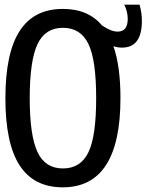

<svg xmlns="http://www.w3.org/2000/svg" viewBox="-20 -780 642 814"><path d="M571.8 -760.3Q577.1 -739.7 579.3 -724.1Q581.5 -708.5 581.5 -690.4Q581.5 -635.7 560.8 -606.9Q540 -578.1 496.6 -578.1Q479.5 -578.1 460.9 -584Q490.7 -499 490.7 -363.8Q490.7 14.2 246.1 14.2Q123.5 14.2 63.2 -78.9Q2.9 -171.9 2.9 -363.3Q2.9 -554.7 63.2 -648.4Q123.5 -742.2 246.6 -742.2Q354 -742.2 412.6 -671.9Q434.6 -657.7 450 -651.9Q465.3 -646 478.5 -646Q521.5 -646 521.5 -699.7Q521.5 -730.5 506.8 -760.3ZM355 -134.8Q387.7 -201.7 387.7 -363.8Q387.7 -525.9 355 -593.3Q322.3 -662.1 246.6 -662.1Q171.9 -662.1 139.2 -593.3Q106 -522.9 106 -363.8Q106 -205.1 139.2 -134.8Q171.9 -65.9 246.6 -65.9Q322.3 -65.9 355 -134.8Z"/></svg>

Font: Vazir Code Hack
Style: Code-Hack
Weight: 400
Foundry: DejaVu fonts team - Redesigned by Saber Rastikerdar
Version: Version 1.1.2